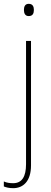

<svg xmlns="http://www.w3.org/2000/svg" viewBox="-52 -742 268 1003"><path d="M73 -690C73 -673 79 -658 98 -658C119 -658 125 -672 125 -690C125 -706 120 -722 98 -722C78 -722 73 -706 73 -690ZM17 241C68 241 110 206 110 122V-528H84V116C84 180 63 215 17 215C0 215 -17 213 -32 206V232C-20 237 -4 241 17 241Z"/></svg>

Font: Noto Sans Georgian SemiCondensed Thin
Style: Regular
Weight: 100
Width: 4
Designer: Monotype Design Team, Akaki Razmadze
Foundry: Google LLC
Version: Version 2.005